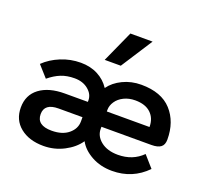

<svg xmlns="http://www.w3.org/2000/svg" viewBox="-127 -898 1155 1065"><g transform="rotate(20 450.5 -365.5)"><path d="M38 -148Q38 -222 92.5 -263Q147 -304 241 -304H377V-313Q377 -349 345 -375.5Q313 -402 264 -402Q219 -402 184 -388Q149 -374 114 -345L55 -411Q94 -449 150 -472Q206 -495 267 -495Q324 -495 368 -472Q412 -449 438 -409H439Q466 -447 515.5 -471Q565 -495 624 -495Q743 -495 803 -429Q863 -363 863 -258Q863 -227 845 -213.5Q827 -200 790 -200H495V-190Q494 -146 532 -115.5Q570 -85 633 -85Q720 -85 777 -142L836 -75Q753 10 633 10Q564 10 511 -19.5Q458 -49 435 -92H434Q404 -48 348 -19Q292 10 228 10Q143 10 90.5 -32.5Q38 -75 38 -148ZM746 -290Q746 -341 714 -371.5Q682 -402 622 -402Q585 -402 555.5 -387.5Q526 -373 510 -349Q494 -325 494 -300V-290ZM378 -189V-214H237Q154 -214 154 -151Q154 -85 242 -85Q305 -85 341.5 -115.5Q378 -146 378 -189ZM469 -741H600L480 -555H385Z"/></g></svg>

Font: Niramit SemiBold
Style: Regular
Weight: 600
Designer: Katatrad Aksorn Co.,Ltd.
Foundry: Cadson Demak Co.,Ltd.
Version: Version 1.001; ttfautohint (v1.6)